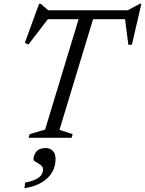

<svg xmlns="http://www.w3.org/2000/svg" viewBox="-20 -724 763 1009"><path d="M675.5 -623H184L239.5 -633.5L129 -489.5L110.5 -499L185.5 -704H194L242.5 -662L209.5 -670H679L636.5 -662L714.5 -704H723L673 -489H654.5L636 -632.5ZM398 -639.5H474L292.5 -41.5L362 -19L356 0H130L136 -19L217 -43ZM156 112.5Q156 92.5 170.8 73.2Q185.5 54 220.5 54Q241.5 54 256.8 68Q272 82 272 112.5Q272 148.5 254.8 179.8Q237.5 211 201.2 233.5Q165 256 108.5 265L112.5 235.5Q149.5 228 169.8 217.5Q190 207 198 194Q206 181 206 166.5Q206 152 193.5 143Q181 134 168.5 127.2Q156 120.5 156 112.5Z"/></svg>

Font: Newsreader 16pt
Style: Italic
Weight: 400
Italic angle: -17°
Designer: Hugues Gentile
Foundry: Production Type
Version: Version 1.003